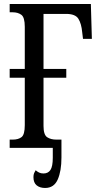

<svg xmlns="http://www.w3.org/2000/svg" viewBox="-20 -734 490 953"><path d="M28 0V-41H43Q71 -41 87 -53.5Q103 -66 103 -113V-348H28V-392H103V-601Q103 -648 86 -660.5Q69 -673 43 -673H28V-714H431L436 -541H392L388 -574Q384 -617 369 -641Q354 -665 308 -665H196V-392H309V-348H196V-109Q196 -65 214 -53Q232 -41 260 -41H285V48Q285 115 266.5 157Q248 199 204 199Q178 199 162 186Q146 173 146 145Q146 133 149.5 125Q153 117 157 111Q165 118 174 122.5Q183 127 196 127Q219 127 230.5 109.5Q242 92 242 49V0Z"/></svg>

Font: Noto Serif ExtraCondensed
Style: Regular
Weight: 400
Width: 2
Designer: Monotype Design Team
Foundry: Monotype Imaging Inc.
Version: Version 2.015